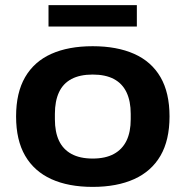

<svg xmlns="http://www.w3.org/2000/svg" viewBox="-20 -720 726 752"><path d="M343 12Q248 12 181 -18.5Q114 -49 78.5 -110Q43 -171 43 -264Q43 -357 78.5 -418Q114 -479 181 -509Q248 -539 343 -539Q438 -539 505.5 -509Q573 -479 608.5 -418Q644 -357 644 -264Q644 -171 608.5 -110Q573 -49 505.5 -18.5Q438 12 343 12ZM343 -99Q393 -99 426 -117Q459 -135 475.5 -169Q492 -203 492 -253V-274Q492 -324 475.5 -358.5Q459 -393 426 -410.5Q393 -428 343 -428Q293 -428 260 -410.5Q227 -393 211 -358.5Q195 -324 195 -274V-253Q195 -203 211 -169Q227 -135 260 -117Q293 -99 343 -99ZM170 -616V-700H516V-616Z"/></svg>

Font: Archivo SemiExpanded
Style: Bold
Weight: 700
Width: 6
Designer: Hector Gatti
Foundry: Omnibus-Type
Version: Version 2.001